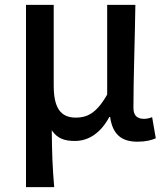

<svg xmlns="http://www.w3.org/2000/svg" viewBox="-20 -570 683 790"><path d="M87 200H203C196 117 194 66 193 -34C217 2 249 10 288 10C344 10 394 -22 430 -89H433C443 -19 478 13 545 13C581 13 602 7 621 -1L606 -88C594 -83 582 -81 573 -81C546 -81 529 -93 529 -126C529 -246 535 -407 537 -550H421V-181C377 -103 337 -86 292 -86C228 -86 201 -128 201 -218V-550H87Z"/></svg>

Font: Noto Sans T Chinese Medium
Style: Regular
Weight: 500
Designer: Ryoko NISHIZUKA (kana & ideographs); Paul D. Hunt (Latin, Greek & Cyrillic); Wenlong ZHANG (bopomofo); Sandoll Communica
Foundry: Adobe Systems Incorporated
Version: Version 1.000;PS 1;hotconv 1.0.78;makeotf.lib2.5.61930